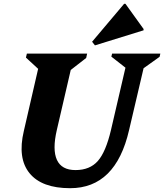

<svg xmlns="http://www.w3.org/2000/svg" viewBox="-20 -971 861 1007"><path d="M105 -284 180 -610 116 -669 121 -690H437L432 -667L351 -604L278 -289Q254 -186 278.5 -132.5Q303 -79 376 -79Q451 -79 493 -126.5Q535 -174 562 -289L638 -616L564 -674L568 -690H821L817 -673L733 -613L657 -289Q587 16 348 16Q199 16 135 -62.5Q71 -141 105 -284ZM478 -733 463 -752 631 -951H638L733 -819V-812Z"/></svg>

Font: Platypi
Style: Bold Italic
Weight: 700
Italic angle: -13°
Designer: David Sargent
Foundry: Bolt Cutter Type
Version: Version 1.200; ttfautohint (v1.8.4.7-5d5b)